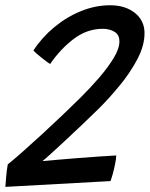

<svg xmlns="http://www.w3.org/2000/svg" viewBox="-28 -702 569 730"><path d="M414 -111Q413.5 -96.5 409.2 -76.2Q405 -56 400 -38.2Q395 -20.5 392 -13.5L-7.5 8.5Q-7 0 -4.8 -27.2Q-2.5 -54.5 1.5 -77Q23.5 -94.5 57.8 -124.8Q92 -155 132.8 -192.5Q173.5 -230 215.5 -270Q243.5 -296.5 279.5 -332.2Q315.5 -368 348.8 -406.5Q382 -445 404 -481Q426 -517 426 -544.5Q426 -570 407.2 -581.2Q388.5 -592.5 362.5 -592.5Q303 -592.5 252.2 -554Q201.5 -515.5 162.5 -458.5Q151 -466 129.8 -482.8Q108.5 -499.5 99 -510Q132 -560.5 179 -599.2Q226 -638 280.5 -660Q335 -682 390.5 -682Q448.5 -682 485 -652.8Q521.5 -623.5 521.5 -576Q521.5 -529 494.5 -477.5Q467.5 -426 427 -376.8Q386.5 -327.5 346 -287.5Q315.5 -257.5 282 -225.8Q248.5 -194 217.8 -165.5Q187 -137 164.5 -116.5Q142 -96 133.5 -89.5Q149.5 -91 186.5 -94.2Q223.5 -97.5 268.2 -101Q313 -104.5 353 -107.2Q393 -110 414 -111Z"/></svg>

Font: Grandstander
Style: Italic
Weight: 400
Italic angle: -15°
Designer: Tyler Finck
Foundry: Etcetera Type Co
Version: Version 1.200; ttfautohint (v1.8.3)